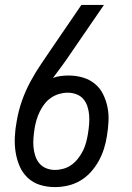

<svg xmlns="http://www.w3.org/2000/svg" viewBox="-20 -755 540 783"><path d="M204 8Q172 8 143 -1Q114 -10 92.5 -30.5Q71 -51 59.5 -78.5Q48 -106 43.5 -135.5Q39 -165 40.5 -197Q42 -229 48 -260Q55 -302 69 -342.5Q83 -383 104 -422Q125 -461 150 -497.5Q175 -534 200 -571L312 -735H404L264 -531Q248 -507 230.5 -483.5Q213 -460 196 -437Q211 -443 227.5 -445Q244 -447 260 -447Q290 -447 317.5 -439Q345 -431 366.5 -413.5Q388 -396 400.5 -370.5Q413 -345 418.5 -317.5Q424 -290 422.5 -260Q421 -230 416 -200Q412 -174 404 -148.5Q396 -123 382.5 -98.5Q369 -74 350 -53Q331 -32 307 -18Q283 -4 256.5 2Q230 8 204 8ZM204 -62Q221 -62 239 -67Q257 -72 272 -83Q287 -94 299 -109.5Q311 -125 319 -141.5Q327 -158 331.5 -175.5Q336 -193 339 -211Q339 -211 339 -211Q339 -211 339 -212Q342 -230 343.5 -249Q345 -268 343.5 -286Q342 -304 336.5 -321Q331 -338 320 -351Q309 -364 292 -370.5Q275 -377 256 -377Q239 -377 221.5 -372Q204 -367 188.5 -356.5Q173 -346 161.5 -331Q150 -316 142 -299.5Q134 -283 129 -266Q124 -249 121 -231Q121 -231 121 -231Q121 -231 121 -230Q118 -212 116.5 -193Q115 -174 116.5 -156Q118 -138 123.5 -120.5Q129 -103 140 -89.5Q151 -76 168 -69Q185 -62 204 -62Z"/></svg>

Font: Iosevka Slab
Style: Italic
Weight: 400
Italic angle: -9°
Monospace: yes
Designer: Belleve Invis
Foundry: Belleve Invis
Version: Version 11.1.0; ttfautohint (v1.8.3)